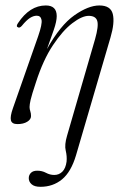

<svg xmlns="http://www.w3.org/2000/svg" viewBox="-20 -458 460 721"><path d="M265.5 125Q247 187.5 213 215.5Q179 243.5 132 243.5Q109.5 243.5 98.8 234Q88 224.5 88 211Q88 199.5 96 191.2Q104 183 120 183Q138 183 152.8 191Q167.5 199 184 199Q201.5 199 214 186.8Q226.5 174.5 230 149Q232 129 226.8 107.5Q221.5 86 232 51L337 -311Q351 -360.5 345.2 -379.5Q339.5 -398.5 313 -398.5Q288 -398.5 251.8 -371Q215.5 -343.5 178.8 -288.2Q142 -233 115 -149Q99 -101 95 -83.2Q91 -65.5 91 -56Q91 -48 93.8 -40.2Q96.5 -32.5 96.5 -22Q96.5 -9.5 82.2 -0.8Q68 8 45.5 8Q24.5 8 21 -6.2Q17.5 -20.5 28.5 -51.5L123.5 -322.5Q139 -367.5 136 -383.2Q133 -399 118 -399Q106 -399 92.8 -390.8Q79.5 -382.5 61.5 -360.5Q54 -352.5 48.5 -355Q38.5 -358 47.5 -371Q91.5 -437.5 152 -437.5Q193 -437.5 193 -397.5Q193 -378 182.2 -346.5Q171.5 -315 156.5 -274Q206.5 -363.5 259.2 -400.5Q312 -437.5 353 -437.5Q395.5 -437.5 403.5 -405.5Q411.5 -373.5 395 -317.5Z"/></svg>

Font: Fraunces 144pt Soft Light
Style: Italic
Weight: 300
Italic angle: -16°
Version: Version 1.000;[b76b70a41]